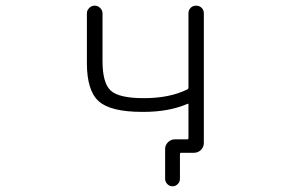

<svg xmlns="http://www.w3.org/2000/svg" viewBox="-20 -565 1040 683"><path d="M650.4 -517.6Q650.4 -529.3 658.2 -537.1Q666 -544.9 677.7 -544.9Q689.5 -544.9 697.3 -537.1Q705.1 -529.3 705.1 -517.6V-56.6Q705.1 -42 694.8 -31.7Q684.6 -21.5 669.9 -21.5H655.3H625Q620.1 -21.5 620.1 -17.6V71.3Q620.1 82 612.3 89.8Q604.5 97.7 593.8 97.7Q583 97.7 575.2 89.8Q567.4 82 567.4 71.3V-35.2Q567.4 -48.8 577.6 -59.1Q587.9 -69.3 601.6 -69.3H646.5Q650.4 -69.3 650.4 -74.2V-193.4Q650.4 -197.3 646.5 -195.3Q580.1 -167 491.2 -167Q488.3 -167 485.4 -167Q374 -167 331.5 -204.6Q289.1 -242.2 289.1 -340.8V-517.6Q289.1 -528.3 297.4 -536.6Q305.7 -544.9 316.9 -544.9Q328.1 -544.9 336.4 -536.6Q344.7 -528.3 344.7 -517.6V-347.7Q344.7 -269.5 374 -242.7Q403.3 -215.8 491.2 -215.8Q584 -215.8 646.5 -247.1Q650.4 -249 650.4 -253.9Z"/></svg>

Font: Rounded-L Mgen+ 1m light
Style: Regular
Weight: 200
Designer: [Source Han Sans]
Ryoko NISHIZUKA  (kana & ideographs); Paul D. Hunt (Latin, Greek & Cyrillic); Wenlong ZHANG  (bopomofo
Version: Version 1.059.20150602